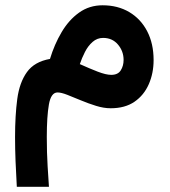

<svg xmlns="http://www.w3.org/2000/svg" viewBox="-20 -410 655 741"><path d="M172.9 -182.6Q189.9 -238.8 217.8 -285.9Q245.6 -333 285.2 -361.3Q324.7 -389.6 376 -389.6Q434.6 -389.6 479 -363.3Q523.4 -336.9 548.1 -289.3Q572.8 -241.7 572.8 -178.2Q572.8 -127.4 554.2 -85Q535.6 -42.5 499 -17.3Q462.4 7.8 407.2 7.8Q380.4 7.8 350.6 -1.5Q320.8 -10.7 292.2 -22.7Q263.7 -34.7 240 -43.9Q216.3 -53.2 202.1 -53.2Q176.8 -53.2 168.7 -6.6Q160.6 40 160.6 118.7Q160.6 179.2 163.8 231.7Q167 284.2 168.9 311H44.9Q42 259.8 40 212.2Q38.1 164.6 38.1 119.6Q38.1 36.1 46.6 -27.8Q55.2 -91.8 84 -131.8Q112.8 -171.9 172.9 -182.6ZM457 -178.7Q457 -212.4 435.3 -238Q413.6 -263.7 377.9 -263.7Q355 -263.7 337.4 -248.3Q319.8 -232.9 307.9 -209.5Q295.9 -186 288.1 -162.6Q324.7 -146 356.9 -133.5Q389.2 -121.1 409.2 -121.1Q435.1 -121.1 446 -138.4Q457 -155.8 457 -178.7Z"/></svg>

Font: Vazirmatn FD NL
Style: Bold
Weight: 700
Designer: Saber Rastikerdar
Foundry: Saber Rastikerdar
Version: Version 33.003